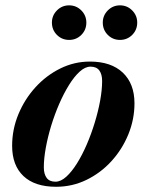

<svg xmlns="http://www.w3.org/2000/svg" viewBox="-20 -706 566 736"><path d="M195 10Q113.5 10 70 -31Q26.5 -72 26.5 -147Q26.5 -210 50.5 -268Q74.5 -326 116 -371.5Q157.5 -417 211.2 -443.5Q265 -470 324.5 -470Q406 -470 450.8 -427.5Q495.5 -385 495.5 -310Q495.5 -248.5 472 -191Q448.5 -133.5 407.2 -88.2Q366 -43 311.5 -16.5Q257 10 195 10ZM192.5 -9.5Q213 -9.5 234 -28.5Q255 -47.5 275 -79.5Q295 -111.5 312.5 -152Q330 -192.5 343.2 -236Q356.5 -279.5 364 -320.8Q371.5 -362 371.5 -395.5Q371.5 -421 360.8 -435.8Q350 -450.5 327 -450.5Q306.5 -450.5 285.5 -431.5Q264.5 -412.5 244.5 -380.2Q224.5 -348 207 -307.8Q189.5 -267.5 176.2 -224Q163 -180.5 155.5 -139.2Q148 -98 148 -64.5Q148 -39 158.8 -24.2Q169.5 -9.5 192.5 -9.5ZM440 -553Q412.5 -553 393.2 -572.2Q374 -591.5 374 -619.5Q374 -646.5 393.2 -666Q412.5 -685.5 440 -685.5Q467.5 -685.5 486.8 -666Q506 -646.5 506 -619.5Q506 -591.5 486.8 -572.2Q467.5 -553 440 -553ZM245 -553Q217.5 -553 198.2 -572.2Q179 -591.5 179 -619.5Q179 -646.5 198.2 -666Q217.5 -685.5 245 -685.5Q272.5 -685.5 291.8 -666Q311 -646.5 311 -619.5Q311 -591.5 291.8 -572.2Q272.5 -553 245 -553Z"/></svg>

Font: Bodoni Moda 11pt
Style: Bold Italic
Weight: 700
Italic angle: -13°
Designer: Owen Earl
Foundry: indestructible type
Version: Version 2.004